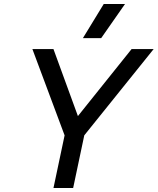

<svg xmlns="http://www.w3.org/2000/svg" viewBox="-20 -946 793 966"><path d="M502 -926H609L489 -754H397ZM305 -265 143 -699H249L372 -362L642 -699H753L404 -265L348 0H249Z"/></svg>

Font: Prompt
Style: Italic
Weight: 400
Italic angle: -12°
Designer: Katatrad Team
Foundry: CadsonDemak
Version: Version 1.001